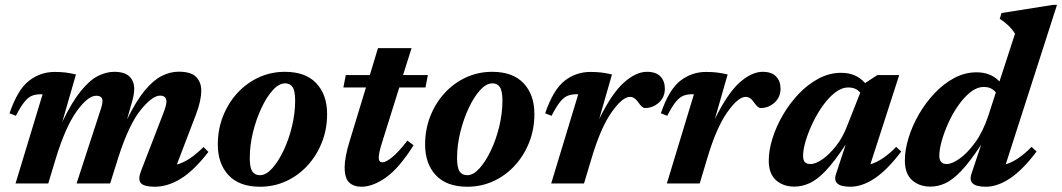

<svg xmlns="http://www.w3.org/2000/svg" viewBox="-20 -732 4237 766"><path d="M811.5 -126Q754 -51.5 701.5 -19.2Q649 13 597.5 13Q555 13 542.2 -1.2Q529.5 -15.5 542.5 -49.5L631 -278.5Q644 -312 644 -326Q644 -350.5 618.5 -350.5Q588 -350.5 541.8 -294Q495.5 -237.5 453 -107L419.5 0H285.5L378 -284Q389 -316 389 -328.5Q389 -350 363.5 -350Q330.5 -350 286 -288.2Q241.5 -226.5 203 -101L172.5 0H42L150 -356H142.5Q123 -356 107.8 -350Q92.5 -344 77.5 -325.5Q62.5 -307 43.5 -270L18 -280Q50.5 -375 96 -410Q141.5 -445 198 -445Q222 -445 240.5 -442.8Q259 -440.5 283 -435L228.5 -245.5Q266.5 -324.5 301.8 -368Q337 -411.5 370.2 -428.5Q403.5 -445.5 436 -445.5Q476.5 -445.5 496 -427.2Q515.5 -409 515.5 -377Q515.5 -364 512.5 -348.8Q509.5 -333.5 503.5 -314.5L487 -256Q523 -329 557.2 -370.5Q591.5 -412 625.2 -429Q659 -446 693 -446Q742 -446 762.5 -425Q783 -404 783 -370.5Q783 -352 778 -328.2Q773 -304.5 762 -275.5L685.5 -75.5Q711 -82.5 736.8 -99.5Q762.5 -116.5 792 -145.5Z M1116.5 -445.5Q1199 -445.5 1242 -399.8Q1285 -354 1285 -277Q1285 -216.5 1264.2 -164Q1243.5 -111.5 1206.8 -71.5Q1170 -31.5 1121.5 -9.2Q1073 13 1017.5 13Q935 13 892 -32.8Q849 -78.5 849 -155.5Q849 -216 869.8 -268.5Q890.5 -321 927.2 -361Q964 -401 1012.5 -423.2Q1061 -445.5 1116.5 -445.5ZM1017 -33Q1041 -33 1065.8 -60.2Q1090.5 -87.5 1111.5 -131.8Q1132.5 -176 1145 -228.2Q1157.5 -280.5 1157.5 -330.5Q1157.5 -369 1147.5 -384.2Q1137.5 -399.5 1117.5 -399.5Q1093 -399.5 1068.2 -372.2Q1043.5 -345 1022.8 -300.5Q1002 -256 989.2 -204Q976.5 -152 976.5 -101.5Q976.5 -63.5 986.5 -48.2Q996.5 -33 1017 -33Z M1508 -175.5Q1496.5 -140 1493.8 -125.2Q1491 -110.5 1491 -102.5Q1491 -84.5 1506 -84.5Q1520 -84.5 1545.2 -105.2Q1570.5 -126 1605.5 -171L1630 -152.5Q1573 -62 1520.5 -24.5Q1468 13 1422 13Q1391.5 13 1373.2 -3.8Q1355 -20.5 1355 -65.5Q1355 -83 1360 -110.5Q1365 -138 1376 -172.5L1440 -383H1350L1359.5 -432.5H1455.5L1488 -540H1622L1588 -432.5H1687L1677.5 -383H1573Z M1943.5 -445.5Q2026 -445.5 2069 -399.8Q2112 -354 2112 -277Q2112 -216.5 2091.2 -164Q2070.5 -111.5 2033.8 -71.5Q1997 -31.5 1948.5 -9.2Q1900 13 1844.5 13Q1762 13 1719 -32.8Q1676 -78.5 1676 -155.5Q1676 -216 1696.8 -268.5Q1717.5 -321 1754.2 -361Q1791 -401 1839.5 -423.2Q1888 -445.5 1943.5 -445.5ZM1844 -33Q1868 -33 1892.8 -60.2Q1917.5 -87.5 1938.5 -131.8Q1959.5 -176 1972 -228.2Q1984.5 -280.5 1984.5 -330.5Q1984.5 -369 1974.5 -384.2Q1964.5 -399.5 1944.5 -399.5Q1920 -399.5 1895.2 -372.2Q1870.5 -345 1849.8 -300.5Q1829 -256 1816.2 -204Q1803.5 -152 1803.5 -101.5Q1803.5 -63.5 1813.5 -48.2Q1823.5 -33 1844 -33Z M2287 -356H2279.5Q2260 -356 2244.8 -350Q2229.5 -344 2214.5 -325.5Q2199.5 -307 2180.5 -270L2155 -280Q2187.5 -375 2233 -410Q2278.5 -445 2335 -445Q2359.5 -445 2378.5 -442.8Q2397.5 -440.5 2421.5 -435L2370.5 -257Q2421.5 -360.5 2469.5 -403Q2517.5 -445.5 2561 -445.5Q2597 -445.5 2614.8 -427Q2632.5 -408.5 2632.5 -378.5Q2632.5 -344.5 2608.8 -322.8Q2585 -301 2553 -301Q2542 -301 2527 -323Q2512 -345.5 2493.5 -345.5Q2463 -345.5 2419.5 -283.5Q2376 -221.5 2340 -100L2310 0H2179Z M2748.5 -356H2741Q2721.5 -356 2706.2 -350Q2691 -344 2676 -325.5Q2661 -307 2642 -270L2616.5 -280Q2649 -375 2694.5 -410Q2740 -445 2796.5 -445Q2821 -445 2840 -442.8Q2859 -440.5 2883 -435L2832 -257Q2883 -360.5 2931 -403Q2979 -445.5 3022.5 -445.5Q3058.5 -445.5 3076.2 -427Q3094 -408.5 3094 -378.5Q3094 -344.5 3070.2 -322.8Q3046.5 -301 3014.5 -301Q3003.5 -301 2988.5 -323Q2973.5 -345.5 2955 -345.5Q2924.5 -345.5 2881 -283.5Q2837.5 -221.5 2801.5 -100L2771.5 0H2640.5Z M3315.5 -38 3354 -155.5Q3309 -87 3274 -50.5Q3239 -14 3209 -0.8Q3179 12.5 3149.5 12.5Q3104.5 12.5 3075.8 -13.2Q3047 -39 3047 -91Q3047 -133 3062.2 -181Q3077.5 -229 3104.5 -275Q3131.5 -321 3167.8 -358.8Q3204 -396.5 3246.8 -419Q3289.5 -441.5 3335.5 -441.5Q3365 -441.5 3388.2 -432Q3411.5 -422.5 3431.5 -400.5L3480 -432.5H3567.5L3452.5 -76.5Q3501 -90.5 3555.5 -146L3575.5 -127.5Q3521 -55 3470.5 -21Q3420 13 3372.5 13Q3298 13 3315.5 -38ZM3184 -110.5Q3184 -92.5 3191.2 -85Q3198.5 -77.5 3214 -77.5Q3233.5 -77.5 3260.8 -96.2Q3288 -115 3315 -149Q3342 -183 3359.5 -229L3412 -362Q3405 -371.5 3393.2 -377.2Q3381.5 -383 3364.5 -383Q3338 -383 3312 -363Q3286 -343 3263 -310.8Q3240 -278.5 3222.2 -241.2Q3204.5 -204 3194.2 -169.5Q3184 -135 3184 -110.5Z M4115.5 -127.5Q4061 -55 4010.5 -21Q3960 13 3913 13Q3838.5 13 3855.5 -38L3894.5 -155Q3849.5 -86.5 3815 -50.2Q3780.5 -14 3751.2 -0.8Q3722 12.5 3692.5 12.5Q3647.5 12.5 3618.8 -13.2Q3590 -39 3590 -91.5Q3590 -134 3604.8 -182Q3619.5 -230 3646.2 -276.2Q3673 -322.5 3709 -360.5Q3745 -398.5 3787.5 -421Q3830 -443.5 3876 -443.5Q3903.5 -443.5 3926 -435Q3948.5 -426.5 3967.5 -407L4029.5 -597.5Q4017 -617 4001.5 -631.5Q3986 -646 3968.5 -657L3975.5 -680L4180.5 -712.5H4197L3992.5 -76.5Q4041 -90.5 4095.5 -146ZM3727.5 -111Q3727.5 -77.5 3757 -77.5Q3777.5 -77.5 3808.2 -99Q3839 -120.5 3870.2 -163.2Q3901.5 -206 3922.5 -269L3953 -363Q3946 -372.5 3934.2 -378.8Q3922.5 -385 3905 -385Q3878 -385 3852.2 -364.8Q3826.5 -344.5 3803.8 -312.2Q3781 -280 3764 -242.5Q3747 -205 3737.2 -170.2Q3727.5 -135.5 3727.5 -111Z"/></svg>

Font: Newsreader Text
Style: Bold Italic
Weight: 700
Italic angle: -17°
Designer: Hugues Gentile
Foundry: Production Type
Version: Version 1.001